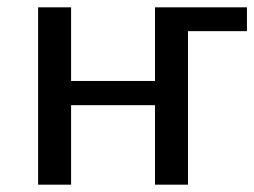

<svg xmlns="http://www.w3.org/2000/svg" viewBox="-20 -504 694 524"><path d="M493 0H403V-217H174V0H84V-484H174V-283H403V-484H654V-419H493Z"/></svg>

Font: Play
Style: Regular
Weight: 400
Designer: Jonas Hecksher
Foundry: Jonas Hecksher, Playtypeª, e-types AS
Version: Version 1.002